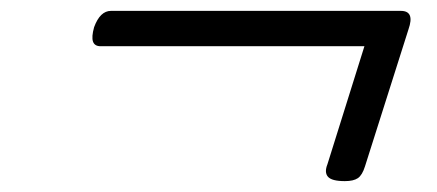

<svg xmlns="http://www.w3.org/2000/svg" viewBox="-20 -490 803 353"><path d="M614 -157Q590 -157 583 -165Q576 -173 582 -188L650 -405H165Q154 -405 151 -413.5Q148 -422 153 -440Q164 -470 184 -470H717Q743 -470 731 -436L651 -184Q646 -168 638 -162.5Q630 -157 614 -157Z"/></svg>

Font: Playwrite US Trad Light
Style: Regular
Weight: 300
Designer: Veronika Burian, José Scaglione
Foundry: TypeTogether
Version: Version 1.003